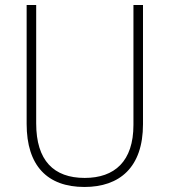

<svg xmlns="http://www.w3.org/2000/svg" viewBox="-20 -785 674 764"><path d="M549 -291V-765H511V-288C511 -143 436 -77 317 -77C194 -77 124 -146 124 -294V-765H86V-292C86 -126 168 -41 316 -41C456 -41 549 -119 549 -291Z"/></svg>

Font: Noto Sans Tamil UI SemiCondensed ExtraLight
Style: Regular
Weight: 200
Width: 4
Designer: Jelle Bosma - Monotype Design Team
Foundry: Monotype Imaging Inc.
Version: Version 2.004